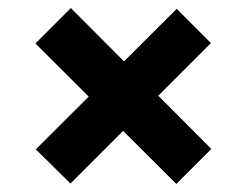

<svg xmlns="http://www.w3.org/2000/svg" viewBox="-20 -545 614 477"><path d="M156 -525 505 -175 418 -88 68 -437ZM504 -438 155 -89 69 -174 419 -523Z"/></svg>

Font: Yaldevi ExtraLight
Style: Bold
Weight: 700
Version: Version 1.100